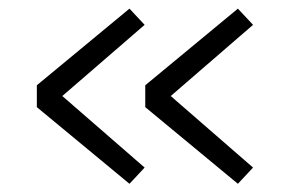

<svg xmlns="http://www.w3.org/2000/svg" viewBox="-20 -522 690 456"><path d="M287.5 -85.5 67.5 -267.5 98 -320 323.5 -124ZM67.5 -267.5V-319.5H96.5V-267.5ZM98 -268 67.5 -319.5 287.5 -501.5 323.5 -463ZM545 -85.5 325 -267.5 355.5 -320 581 -124ZM325 -267.5V-319.5H354V-267.5ZM355.5 -268 325 -319.5 545 -501.5 581 -463Z"/></svg>

Font: Trispace Thin Light
Style: Regular
Weight: 300
Version: Version 1.210